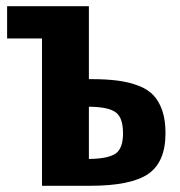

<svg xmlns="http://www.w3.org/2000/svg" viewBox="-20 -598 579 618"><path d="M266.1 -86.4H268.6Q329.1 -87.4 352.5 -104Q376 -120.6 376 -168.9Q376 -218.3 353.3 -235.8Q330.6 -253.4 271 -254.4H266.1ZM115.2 0V-474.1H2.9V-578.1H266.1V-343.3H272.9Q323.2 -343.3 359.6 -338.4Q396 -333.5 426 -322Q456.1 -310.5 474.4 -290.8Q492.7 -271 502.7 -241Q512.7 -210.9 512.7 -169.4Q512.7 -76.2 457 -38.1Q401.4 0 270 0Z"/></svg>

Font: Oswald
Style: DemiBold
Weight: 600
Designer: Vernon Adams
Foundry: Vernon Adams
Version: 3.0; ttfautohint (v0.95) -l 8 -r 50 -G 200 -x 0 -w "G" -W -c